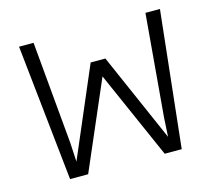

<svg xmlns="http://www.w3.org/2000/svg" viewBox="-95 -765 988 882"><g transform="rotate(-15 399.5 -324.0)"><path d="M364 -493H434L619 -71L624 -160L666 -648H735L665 0H584L400 -417L220 0H134L65 -648H134L178 -161L183 -70Z"/></g></svg>

Font: Gafata
Style: Regular
Weight: 400
Designer: Lautaro Hourcade
Foundry: Lautaro Hourcade
Version: Version 4.002; ttfautohint (v0.94.20-1c74) -l 7 -r 28 -G 0 -